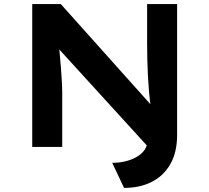

<svg xmlns="http://www.w3.org/2000/svg" viewBox="-20 -720 1026 941"><path d="M588 201 530 78Q564 78 595 70.5Q626 63 650 49Q674 35 688 15.5Q702 -4 702 -28V-62L707 1L262 -487L269 -498Q271 -472 273.5 -446.5Q276 -421 278 -395.5Q280 -370 281.5 -346.5Q283 -323 284 -303.5Q285 -284 285 -269V0H138V-700H278L729 -196L720 -188Q714 -229 710.5 -269Q707 -309 705 -348Q703 -387 702 -427Q701 -467 701 -509V-700H848V-58Q848 26 815 84Q782 142 723.5 171.5Q665 201 588 201Z"/></svg>

Font: Lexend Giga SemiBold
Style: Regular
Weight: 600
Designer: Bonnie Shaver-Troup, Thomas Jockin
Foundry: Lexend
Version: Version 1.007